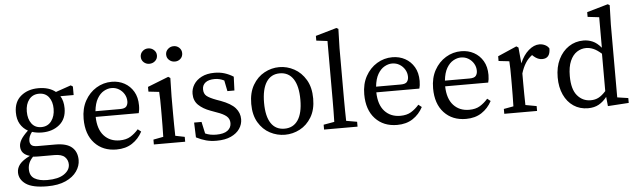

<svg xmlns="http://www.w3.org/2000/svg" viewBox="-56 -959 4698 1417"><g transform="rotate(-5 2293.5 -250.0)"><path d="M237 -200Q285 -200 312 -236Q339 -272 339 -327Q339 -380 313.5 -413.5Q288 -447 241 -447Q194 -447 167 -412.5Q140 -378 140 -323Q140 -268 165.5 -234Q191 -200 237 -200ZM239 -160Q200 -160 165 -171Q140 -139 140 -107Q140 -87 151.5 -75Q163 -63 198 -63H329Q412 -63 451 -29Q490 5 490 66Q490 109 462.5 149Q435 189 380 214Q325 239 243 239Q134 239 85 205Q36 171 36 118Q36 86 57.5 58.5Q79 31 134 4Q68 -14 68 -72Q68 -96 83.5 -122Q99 -148 136 -183Q100 -203 79.5 -238Q59 -273 59 -324Q59 -403 110.5 -445.5Q162 -488 240 -488Q319 -488 367 -449L480 -488L495 -478V-415H397Q420 -378 420 -324Q420 -245 368.5 -202.5Q317 -160 239 -160ZM118 102Q118 151 153 172Q188 193 247 193Q329 193 372 163.5Q415 134 415 92Q415 59 392 36.5Q369 14 315 14H198Q188 14 177.5 13.5Q167 13 157 12Q136 34 127 55.5Q118 77 118 102Z M777 -442Q749 -442 720.5 -426Q692 -410 671.5 -375Q651 -340 645 -282H827Q863 -282 874.5 -297Q886 -312 886 -334Q886 -363 871.5 -387.5Q857 -412 832.5 -427Q808 -442 777 -442ZM776 13Q675 13 614 -52.5Q553 -118 553 -233Q553 -310 584.5 -367Q616 -424 668.5 -456Q721 -488 783 -488Q835 -488 877 -465Q919 -442 944 -399.5Q969 -357 969 -296Q969 -279 967 -264.5Q965 -250 962 -240H643Q645 -148 689 -100Q733 -52 805 -52Q853 -52 885 -71.5Q917 -91 944 -122L968 -103Q940 -50 892 -18.5Q844 13 776 13Z M1072 -596Q1048 -596 1030.5 -612Q1013 -628 1013 -653Q1013 -677 1030.5 -693.5Q1048 -710 1072 -710Q1097 -710 1115 -693.5Q1133 -677 1133 -653Q1133 -628 1115 -612Q1097 -596 1072 -596ZM1261 -596Q1237 -596 1219 -612Q1201 -628 1201 -653Q1201 -677 1219 -693.5Q1237 -710 1261 -710Q1286 -710 1303 -693.5Q1320 -677 1320 -653Q1320 -628 1303 -612Q1286 -596 1261 -596ZM1053 0V-36L1127 -50Q1128 -88 1128.5 -132Q1129 -176 1129 -210V-257Q1129 -298 1128.5 -325.5Q1128 -353 1126 -383L1047 -392V-427L1202 -488L1217 -478L1214 -342V-210Q1214 -177 1214.5 -132.5Q1215 -88 1216 -50L1285 -36V0Z M1516 13Q1474 13 1439 3.5Q1404 -6 1367 -25L1363 -135H1418L1437 -48Q1472 -32 1518 -32Q1575 -32 1602.5 -53Q1630 -74 1630 -108Q1630 -140 1607 -159.5Q1584 -179 1537 -195L1491 -212Q1436 -232 1403 -264Q1370 -296 1370 -347Q1370 -384 1390 -416Q1410 -448 1449 -468Q1488 -488 1544 -488Q1585 -488 1618.5 -477.5Q1652 -467 1684 -447L1680 -345H1628L1612 -425Q1578 -442 1543 -442Q1497 -442 1473.5 -423.5Q1450 -405 1450 -374Q1450 -341 1470.5 -324Q1491 -307 1542 -288L1573 -277Q1648 -249 1679.5 -213Q1711 -177 1711 -130Q1711 -92 1689 -59.5Q1667 -27 1624 -7Q1581 13 1516 13Z M2024 13Q1966 13 1913.5 -14.5Q1861 -42 1828 -97.5Q1795 -153 1795 -235Q1795 -318 1828 -374.5Q1861 -431 1913.5 -459.5Q1966 -488 2024 -488Q2082 -488 2134.5 -459.5Q2187 -431 2220.5 -374.5Q2254 -318 2254 -235Q2254 -153 2220.5 -97.5Q2187 -42 2134.5 -14.5Q2082 13 2024 13ZM2024 -32Q2089 -32 2124 -83.5Q2159 -135 2159 -235Q2159 -336 2124 -389Q2089 -442 2024 -442Q1959 -442 1924.5 -389Q1890 -336 1890 -235Q1890 -135 1924.5 -83.5Q1959 -32 2024 -32Z M2314 0V-36L2394 -50Q2395 -91 2395.5 -130.5Q2396 -170 2396 -210V-649L2314 -659V-694L2470 -739L2484 -731L2480 -589V-210Q2480 -170 2480.5 -130Q2481 -90 2482 -50L2562 -36V0Z M2856 -442Q2828 -442 2799.5 -426Q2771 -410 2750.5 -375Q2730 -340 2724 -282H2906Q2942 -282 2953.5 -297Q2965 -312 2965 -334Q2965 -363 2950.5 -387.5Q2936 -412 2911.5 -427Q2887 -442 2856 -442ZM2855 13Q2754 13 2693 -52.5Q2632 -118 2632 -233Q2632 -310 2663.5 -367Q2695 -424 2747.5 -456Q2800 -488 2862 -488Q2914 -488 2956 -465Q2998 -442 3023 -399.5Q3048 -357 3048 -296Q3048 -279 3046 -264.5Q3044 -250 3041 -240H2722Q2724 -148 2768 -100Q2812 -52 2884 -52Q2932 -52 2964 -71.5Q2996 -91 3023 -122L3047 -103Q3019 -50 2971 -18.5Q2923 13 2855 13Z M3366 -442Q3338 -442 3309.5 -426Q3281 -410 3260.5 -375Q3240 -340 3234 -282H3416Q3452 -282 3463.5 -297Q3475 -312 3475 -334Q3475 -363 3460.5 -387.5Q3446 -412 3421.5 -427Q3397 -442 3366 -442ZM3365 13Q3264 13 3203 -52.5Q3142 -118 3142 -233Q3142 -310 3173.5 -367Q3205 -424 3257.5 -456Q3310 -488 3372 -488Q3424 -488 3466 -465Q3508 -442 3533 -399.5Q3558 -357 3558 -296Q3558 -279 3556 -264.5Q3554 -250 3551 -240H3232Q3234 -148 3278 -100Q3322 -52 3394 -52Q3442 -52 3474 -71.5Q3506 -91 3533 -122L3557 -103Q3529 -50 3481 -18.5Q3433 13 3365 13Z M3649 0V-36L3721 -49Q3722 -87 3722.5 -131.5Q3723 -176 3723 -210V-258Q3723 -299 3722.5 -326Q3722 -353 3720 -383L3641 -392V-427L3781 -488L3796 -478L3807 -360Q3832 -420 3871.5 -454Q3911 -488 3951 -488Q3974 -488 3994 -478Q4014 -468 4023 -451Q4023 -378 3964 -378Q3947 -378 3932 -384.5Q3917 -391 3903 -403L3891 -414Q3861 -392 3841 -360Q3821 -328 3808 -285V-210Q3808 -177 3808.5 -133Q3809 -89 3810 -51L3892 -36V0Z M4155 -235Q4155 -137 4194.5 -90.5Q4234 -44 4294 -44Q4327 -44 4352.5 -57.5Q4378 -71 4406 -102V-379Q4372 -409 4345 -420Q4318 -431 4293 -431Q4256 -431 4224.5 -410.5Q4193 -390 4174 -346.5Q4155 -303 4155 -235ZM4416 10 4409 -59Q4383 -25 4349.5 -6Q4316 13 4269 13Q4208 13 4162 -18Q4116 -49 4090.5 -104.5Q4065 -160 4065 -233Q4065 -310 4093 -367Q4121 -424 4169 -456Q4217 -488 4278 -488Q4313 -488 4345.5 -474Q4378 -460 4409 -423V-649L4324 -659V-694L4480 -739L4494 -731L4490 -589V-48L4571 -36V0Z"/></g></svg>

Font: Source Serif Pro
Style: Regular
Weight: 400
Designer: Frank Grießhammer
Foundry: Adobe Systems Incorporated
Version: Version 3.001;hotconv 1.0.111;makeotfexe 2.5.65597